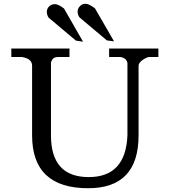

<svg xmlns="http://www.w3.org/2000/svg" viewBox="-20 -997 899 1017"><path d="M319 -952Q289 -975 271 -975Q252 -975 240 -963Q228 -950 228 -935Q228 -919 237 -904L382 -782L420 -776Q319 -952 319 -952ZM483 -953Q451 -977 433 -977Q415 -977 403 -964Q391 -951 391 -936Q391 -920 401 -905L546 -783L584 -778ZM95 -695Q150 -687 150 -649V-280Q150 0 447 0Q714 0 714 -280V-649Q714 -664 735 -679Q755 -693 769 -695H819V-740H558V-695H618Q636 -692 646 -682Q655 -671 655 -661V-280Q646 -59 450 -59Q250 -59 250 -280V-662Q250 -672 259 -684Q267 -695 288 -695H348V-740H40V-695Z"/></svg>

Font: Sawarabi Mincho
Style: Regular
Weight: 400
Version: Version 1.082; ttfautohint (v1.8.4.7-5d5b)